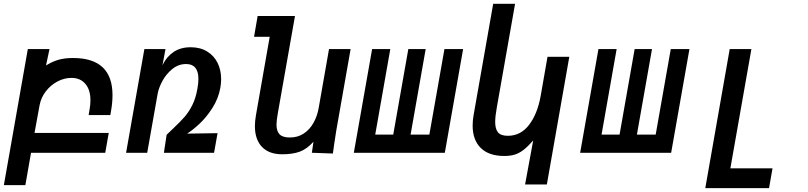

<svg xmlns="http://www.w3.org/2000/svg" viewBox="-66 -810 4286 1018"><path d="M81.5 -550H196.5L178 -463Q213 -484.5 245.5 -493.5Q278 -502.5 321 -502.5Q530.5 -502.5 530.5 -305.5Q530.5 -265 522.5 -220.5L519 -200H404L409.5 -233.5Q413.5 -255 413.5 -278.5Q413.5 -334 386.5 -365.5Q359.5 -397 313 -397Q274.5 -397 238.2 -377.8Q202 -358.5 176.8 -325.5Q151.5 -292.5 144 -252.5L117 -105H510.5L492 0H98.5L68.5 171.5H-45.5Z M699.5 -550H811.5L795.5 -464.5Q816.5 -508.5 853.8 -534Q891 -559.5 945 -559.5Q995.5 -559.5 1032 -537.2Q1068.5 -515 1087.5 -476.8Q1106.5 -438.5 1106.5 -390.5Q1106.5 -370 1102.5 -346Q1092.5 -288.5 1060.8 -238.5Q1029 -188.5 992 -154Q955 -119.5 926 -101.5L1087.5 -104L1069 0H803L817.5 -95.5Q835 -113 852 -128.5Q890.5 -165 912.8 -190.5Q935 -216 953.5 -252.5Q972 -289 980.5 -339Q986 -367.5 986 -391Q986 -470.5 921 -470.5Q880 -470.5 847.5 -444Q815 -417.5 795.2 -380.8Q775.5 -344 770 -313.5L714.5 0H602.5Z M1285.5 -141.5Q1285.5 -167 1291 -199L1364 -615H1281L1300 -725H1498L1407 -209.5Q1400 -170 1400 -149Q1400 -115.5 1416 -98.2Q1432 -81 1471 -81Q1513 -81 1544.8 -102.2Q1576.5 -123.5 1596.2 -158.8Q1616 -194 1623.5 -236.5L1678.5 -550H1793L1716.5 -115Q1712.5 -91 1705.5 -43L1699 4L1587.5 0L1596 -58.5Q1561.5 -20 1523.8 -6Q1486 8 1430.5 8Q1360.5 8 1323 -31.2Q1285.5 -70.5 1285.5 -141.5Z M2292.5 0H1810L1907 -550H2003.5L1923.5 -96.5H2019L2099 -550H2191L2111 -96.5H2210.5L2290.5 -550H2389.5Z M2608 17Q2526 17 2483 -25.5Q2440 -68 2440 -144Q2440 -171.5 2445 -199.5L2549 -790H2665L2568.5 -242.5Q2559.5 -193.5 2559.5 -163Q2559.5 -126.5 2574.5 -108.2Q2589.5 -90 2626.5 -90Q2695 -90 2739.2 -148Q2783.5 -206 2800.5 -300.5L2837 -509H2952.5L2833.5 168H2718L2761 -65Q2732.5 -33 2710.5 -15.8Q2688.5 1.5 2664.8 9.2Q2641 17 2608 17Z M3492.5 0H3010L3107 -550H3203.5L3123.5 -96.5H3219L3299 -550H3391L3311 -96.5H3410.5L3490.5 -550H3589.5Z M3803 -550H3918L3806.5 82.5H4030L4011.5 187.5H3673.5Z"/></svg>

Font: JuliaMono SemiBold
Style: Italic
Weight: 600
Italic angle: -9°
Monospace: yes
Designer: cormullion
Foundry: corm
Version: Version 0.056; ttfautohint (v1.8.4)